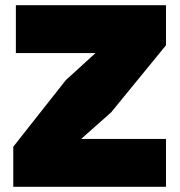

<svg xmlns="http://www.w3.org/2000/svg" viewBox="-20 -718 690 738"><path d="M31 -154 233 -410 347 -514H41V-698H618V-544L407 -286L292 -184H618V0H31Z"/></svg>

Font: Azeret Mono Black
Style: Regular
Weight: 900
Designer: Martin Vácha
Foundry: Displaay
Version: Version 1.000; Glyphs 3.0.3, build 3074